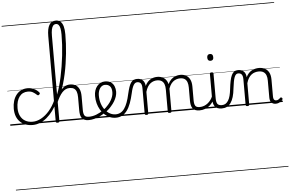

<svg xmlns="http://www.w3.org/2000/svg" viewBox="-119 -1646 4189 2774"><g transform="rotate(-5 1976.0 -259.5)"><path d="M325 17Q208 17 139.5 -52Q71 -121 71 -243Q71 -303 86.5 -353.5Q102 -404 131 -441Q160 -478 201.5 -498.5Q243 -519 296 -519Q342 -519 386.5 -499Q431 -479 461 -442Q466 -435 465.5 -428.5Q465 -422 456 -413Q447 -404 439.5 -404Q432 -404 425 -410Q396 -437 367 -453.5Q338 -470 293 -470Q256 -470 225 -455Q194 -440 172 -410.5Q150 -381 138 -339.5Q126 -298 126 -245Q126 -179 150.5 -130.5Q175 -82 220 -56Q265 -30 326 -30Q337 -30 342.5 -23Q348 -16 348 -6.5Q348 3 342.5 10Q337 17 325 17ZM0 928H522V938H0ZM0 -20H522V0H0ZM0 -505H522V-500H0ZM0 -1448H522V-1438H0Z M325 17Q313 17 307 10Q301 3 301 -6.5Q301 -16 307 -23Q313 -30 326 -30Q389 -30 452 -64.5Q515 -99 569.5 -162Q624 -225 663 -310Q669 -323 678 -322Q687 -321 693 -311.5Q699 -302 693 -289Q661 -217 618.5 -160Q576 -103 528.5 -63.5Q481 -24 429 -3.5Q377 17 325 17ZM522 928V938ZM522 -20V0ZM522 -505V-500ZM522 -1448V-1438Z M1136 17Q1100 17 1075.5 6.5Q1051 -4 1036.5 -24Q1022 -44 1016.5 -72.5Q1011 -101 1011 -137V-326Q1011 -374 999.5 -406Q988 -438 964 -453.5Q940 -469 901 -469Q869 -469 842.5 -456Q816 -443 792.5 -417.5Q769 -392 747.5 -354.5Q726 -317 705 -268L685 -284Q706 -336 729 -379Q752 -422 779 -453Q806 -484 838.5 -501.5Q871 -519 910 -519Q956 -519 990 -500Q1024 -481 1043.5 -440.5Q1063 -400 1063 -334V-137Q1063 -82 1079 -56.5Q1095 -31 1142 -31Q1151 -31 1156 -23.5Q1161 -16 1160.5 -7Q1160 2 1154 9.5Q1148 17 1136 17ZM684 15Q671 15 665 10.5Q659 6 659 -4V-1242Q659 -1350 690.5 -1403.5Q722 -1457 787 -1457Q827 -1457 854 -1433.5Q881 -1410 894 -1363.5Q907 -1317 907 -1248Q907 -1184 903.5 -1113Q900 -1042 892.5 -969Q885 -896 873.5 -821.5Q862 -747 846.5 -675.5Q831 -604 811 -536.5Q791 -469 766.5 -410Q742 -351 712 -303V-4Q712 6 705 10.5Q698 15 684 15ZM712 -391Q732 -441 750.5 -504.5Q769 -568 784.5 -640Q800 -712 812.5 -789.5Q825 -867 834 -945.5Q843 -1024 847.5 -1100.5Q852 -1177 852 -1247Q852 -1301 845 -1336.5Q838 -1372 823 -1389.5Q808 -1407 785 -1407Q760 -1407 744 -1389Q728 -1371 720 -1334Q712 -1297 712 -1240ZM522 928H1198V938H522ZM522 -20H1198V0H522ZM522 -505H1198V-500H522ZM522 -1448H1198V-1438H522Z M1136 17Q1123 17 1117.5 9.5Q1112 2 1113.5 -7Q1115 -16 1122.5 -23.5Q1130 -31 1142 -31Q1198 -31 1252 -52Q1306 -73 1350 -105Q1358 -110 1364.5 -107Q1371 -104 1375.5 -96.5Q1380 -89 1380 -80.5Q1380 -72 1373 -67Q1339 -43 1299 -24Q1259 -5 1217.5 6Q1176 17 1136 17ZM1198 928V938ZM1198 -20V0ZM1198 -505V-500ZM1198 -1448V-1438Z M1353 -106Q1376 -122 1396.5 -140.5Q1417 -159 1434 -180Q1458 -207 1475 -236.5Q1492 -266 1501.5 -295.5Q1511 -325 1511 -355Q1511 -414 1485 -442Q1459 -470 1413 -470Q1403 -470 1397.5 -477.5Q1392 -485 1393 -494.5Q1394 -504 1400 -511.5Q1406 -519 1417 -519Q1470 -519 1503 -496.5Q1536 -474 1551 -437Q1566 -400 1566 -358Q1566 -324 1554.5 -288.5Q1543 -253 1522 -218.5Q1501 -184 1472 -152Q1453 -129 1429.5 -108Q1406 -87 1381 -69ZM1198 928H1642V938H1198ZM1198 -20H1642V0H1198ZM1198 -505H1642V-500H1198ZM1198 -1448H1642V-1438H1198Z M1529 17Q1483 17 1442.5 0Q1402 -17 1368 -48Q1334 -79 1309 -121.5Q1284 -164 1270.5 -214.5Q1257 -265 1257 -321Q1257 -364 1268.5 -400.5Q1280 -437 1302 -463.5Q1324 -490 1353 -504.5Q1382 -519 1417 -519Q1428 -519 1433 -511.5Q1438 -504 1437 -494.5Q1436 -485 1430 -477.5Q1424 -470 1413 -470Q1396 -470 1380.5 -463Q1365 -456 1352.5 -443Q1340 -430 1331 -412Q1322 -394 1317 -371.5Q1312 -349 1312 -323Q1312 -257 1330.5 -203.5Q1349 -150 1380 -111.5Q1411 -73 1450 -52.5Q1489 -32 1531 -32Q1570 -32 1602 -49Q1634 -66 1658.5 -101Q1683 -136 1702.5 -188.5Q1722 -241 1737 -311Q1750 -367 1763 -406Q1776 -445 1792.5 -469Q1809 -493 1831 -504Q1853 -515 1883 -515Q1894 -515 1899 -508Q1904 -501 1903.5 -491.5Q1903 -482 1897 -474.5Q1891 -467 1880 -467Q1865 -467 1852.5 -459Q1840 -451 1829 -433.5Q1818 -416 1808 -387.5Q1798 -359 1789 -317Q1771 -237 1748 -174.5Q1725 -112 1694 -69.5Q1663 -27 1622.5 -5Q1582 17 1529 17ZM1642 928H1767V938H1642ZM1642 -20H1767V0H1642ZM1642 -505H1767V-500H1642ZM1642 -1448H1767V-1438H1642Z M1974 15Q1961 15 1955 10.5Q1949 6 1949 -4V-374Q1949 -424 1932 -445.5Q1915 -467 1881 -467Q1870 -467 1864 -474.5Q1858 -482 1858.5 -491.5Q1859 -501 1865 -508Q1871 -515 1883 -515Q1911 -515 1932 -507Q1953 -499 1967 -484Q1981 -469 1989 -449Q1997 -429 1999 -405V-402Q2015 -438 2036.5 -460.5Q2058 -483 2081.5 -496Q2105 -509 2129.5 -514Q2154 -519 2176 -519Q2221 -519 2257.5 -500Q2294 -481 2315.5 -440.5Q2337 -400 2337 -334V-4Q2337 6 2330.5 10.5Q2324 15 2310 15Q2296 15 2290 10.5Q2284 6 2284 -4V-326Q2284 -371 2272.5 -403Q2261 -435 2235.5 -452Q2210 -469 2168 -469Q2144 -469 2119 -461Q2094 -453 2071.5 -435.5Q2049 -418 2031 -388.5Q2013 -359 2001 -316V-4Q2001 6 1994.5 10.5Q1988 15 1974 15ZM2744 17Q2707 17 2682.5 6.5Q2658 -4 2643.5 -24Q2629 -44 2623 -72.5Q2617 -101 2617 -137V-326Q2617 -371 2605.5 -403Q2594 -435 2569 -452Q2544 -469 2503 -469Q2476 -469 2449 -460Q2422 -451 2398 -431Q2374 -411 2355.5 -377Q2337 -343 2326 -292H2302Q2309 -355 2329 -398Q2349 -441 2378 -468Q2407 -495 2441.5 -507Q2476 -519 2511 -519Q2556 -519 2591.5 -500Q2627 -481 2648.5 -440.5Q2670 -400 2670 -334V-137Q2670 -82 2686 -56.5Q2702 -31 2750 -31Q2759 -31 2763.5 -23.5Q2768 -16 2767.5 -7Q2767 2 2761 9.5Q2755 17 2744 17ZM1767 928H2806V938H1767ZM1767 -20H2806V0H1767ZM1767 -505H2806V-500H1767ZM1767 -1448H2806V-1438H1767Z M2741 17Q2730 17 2724.5 9.5Q2719 2 2719.5 -7Q2720 -16 2727 -23.5Q2734 -31 2747 -31Q2784 -31 2815 -43Q2846 -55 2870 -75Q2894 -95 2912 -120Q2930 -145 2940 -172Q2944 -183 2953 -182.5Q2962 -182 2968 -174.5Q2974 -167 2971 -157Q2960 -124 2940 -93Q2920 -62 2891.5 -37Q2863 -12 2825 2.5Q2787 17 2741 17ZM2806 928V938ZM2806 -20V0ZM2806 -505V-500ZM2806 -1448V-1438Z M3068 17Q3030 17 3004.5 6.5Q2979 -4 2964.5 -24Q2950 -44 2944 -72.5Q2938 -101 2938 -137V-496Q2938 -506 2944 -510.5Q2950 -515 2963 -515Q2977 -515 2983.5 -510.5Q2990 -506 2990 -496V-137Q2990 -82 3006.5 -56.5Q3023 -31 3074 -31Q3083 -31 3087.5 -23.5Q3092 -16 3091.5 -7Q3091 2 3085.5 9.5Q3080 17 3068 17ZM2964 -683Q2942 -683 2931 -695.5Q2920 -708 2920 -732Q2920 -757 2931 -769.5Q2942 -782 2964 -782Q2985 -782 2996 -769.5Q3007 -757 3007 -732Q3008 -707 2996.5 -695Q2985 -683 2964 -683ZM2806 928H3131V938H2806ZM2806 -20H3131V0H2806ZM2806 -505H3131V-500H2806ZM2806 -1448H3131V-1438H2806Z M3066 17Q3057 17 3052.5 9.5Q3048 2 3048.5 -7Q3049 -16 3055 -23.5Q3061 -31 3072 -31Q3103 -31 3125.5 -45.5Q3148 -60 3165 -87.5Q3182 -115 3192.5 -155Q3203 -195 3209 -247Q3217 -318 3227.5 -369Q3238 -420 3253.5 -452Q3269 -484 3291.5 -499.5Q3314 -515 3347 -515Q3356 -515 3360.5 -508Q3365 -501 3364.5 -491.5Q3364 -482 3359 -474.5Q3354 -467 3345 -467Q3327 -467 3314 -455.5Q3301 -444 3291 -419Q3281 -394 3273.5 -354Q3266 -314 3259 -257Q3252 -186 3236.5 -134.5Q3221 -83 3197 -49Q3173 -15 3140.5 1Q3108 17 3066 17ZM3131 928H3231V938H3131ZM3131 -20H3231V0H3131ZM3131 -505H3231V-500H3131ZM3131 -1448H3231V-1438H3131Z M3438 15Q3425 15 3419 10.5Q3413 6 3413 -4V-374Q3413 -424 3396 -445.5Q3379 -467 3345 -467Q3335 -467 3330.5 -474.5Q3326 -482 3326 -491.5Q3326 -501 3331.5 -508Q3337 -515 3347 -515Q3375 -515 3395.5 -507Q3416 -499 3430.5 -484.5Q3445 -470 3453 -450Q3461 -430 3463 -405V-401Q3479 -435 3500 -457.5Q3521 -480 3546 -493.5Q3571 -507 3597.5 -513Q3624 -519 3650 -519Q3698 -519 3735.5 -500Q3773 -481 3795 -440.5Q3817 -400 3817 -334V-94Q3817 -74 3821 -60Q3825 -46 3834.5 -38.5Q3844 -31 3859 -31Q3869 -31 3879 -34Q3889 -37 3899 -44.5Q3909 -52 3919 -62Q3925 -68 3931.5 -67.5Q3938 -67 3945 -60Q3951 -54 3952 -47.5Q3953 -41 3948 -34Q3937 -19 3920.5 -7Q3904 5 3886 11Q3868 17 3848 17Q3828 17 3812 10.5Q3796 4 3785 -8Q3774 -20 3768.5 -38.5Q3763 -57 3763 -82V-326Q3763 -371 3751 -403Q3739 -435 3712.5 -452Q3686 -469 3643 -469Q3616 -469 3588.5 -461Q3561 -453 3537.5 -435Q3514 -417 3495.5 -387.5Q3477 -358 3465 -314V-4Q3465 6 3458.5 10.5Q3452 15 3438 15ZM3231 928H3952V938H3231ZM3231 -20H3952V0H3231ZM3231 -505H3952V-500H3231ZM3231 -1448H3952V-1438H3231Z"/></g></svg>

Font: Playwrite ID Guides
Style: Regular
Weight: 400
Designer: Veronika Burian, José Scaglione
Foundry: TypeTogether
Version: Version 1.003